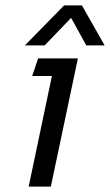

<svg xmlns="http://www.w3.org/2000/svg" viewBox="-20 -690 407 710"><path d="M72 -522 217 -670H283L367 -522H299L243 -624L145 -522ZM86 0 172 -409H99L121 -474H268L168 0Z"/></svg>

Font: Kanit Light
Style: Italic
Weight: 300
Italic angle: -12°
Designer: Katatrad Team
Foundry: CadsonDemak
Version: Version 2.000; ttfautohint (v1.8.3)